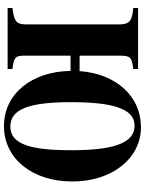

<svg xmlns="http://www.w3.org/2000/svg" viewBox="102 -834 750 995"><g transform="rotate(90 477.5 -336.0)"><path d="M268 -373V-577C268 -633 272 -644 337 -651V-676H21V-651C88 -645 106 -632 106 -577V-98C106 -45 91 -34 21 -25V0H337V-25C268 -33 268 -45 268 -98V-326H347C350 -123 467 19 633 19C801 19 920 -127 920 -335C920 -541 801 -691 638 -691C479 -691 362 -563 348 -373ZM630 -658C725 -658 758 -540 758 -328C758 -122 728 -14 635 -14C542 -14 509 -119 509 -330C509 -539 541 -658 630 -658Z"/></g></svg>

Font: XITS Math
Style: Bold
Weight: 700
Designer: MicroPress Inc., with final additions and corrections provided by Coen Hoffman, Elsevier (retired)
Version: Version 1.105